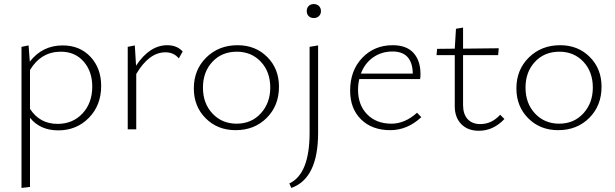

<svg xmlns="http://www.w3.org/2000/svg" viewBox="-20 -638 3033 947"><path d="M289 -414Q374 -414 426.5 -357.5Q479 -301 479 -214Q479 -119 418.5 -57Q358 5 267 5Q178 5 128 -57V284L86 289V-407L121 -414L127 -334Q189 -414 289 -414ZM264 -27Q339 -27 387 -78.5Q435 -130 435 -211Q435 -286 392.5 -334.5Q350 -383 280 -383Q183 -383 128 -293V-101Q176 -27 264 -27Z M805 -415Q853 -415 881 -384L862 -350Q837 -380 796 -380Q715 -380 652 -273V0H610V-407L645 -414L651 -314Q718 -415 805 -415Z M1142 4Q1053 4 994.5 -54.5Q936 -113 936 -202Q936 -294 997.5 -354.5Q1059 -415 1152 -415Q1240 -415 1298 -357Q1356 -299 1356 -210Q1356 -117 1295.5 -56.5Q1235 4 1142 4ZM1147 -28Q1220 -28 1266.5 -79Q1313 -130 1313 -206Q1313 -284 1266.5 -333.5Q1220 -383 1148 -383Q1074 -383 1027.5 -333Q981 -283 981 -206Q981 -128 1028 -78Q1075 -28 1147 -28Z M1528 -549Q1512 -549 1502.5 -558.5Q1493 -568 1493 -583Q1493 -599 1502.5 -608.5Q1512 -618 1528 -618Q1543 -618 1553 -608.5Q1563 -599 1563 -583Q1563 -568 1553 -558.5Q1543 -549 1528 -549ZM1507 17V-407L1549 -414V17Q1549 242 1417 289L1407 267Q1507 220 1507 17Z M2037 -82 2058 -60Q1989 4 1905 4Q1815 4 1761 -49Q1707 -102 1707 -191Q1707 -290 1766.5 -352.5Q1826 -415 1917 -415Q1985 -415 2019.5 -377Q2054 -339 2054 -272Q2054 -256 2052 -248H1752Q1746 -222 1746 -195Q1746 -120 1791 -74Q1836 -28 1911 -28Q1977 -28 2037 -82ZM1916 -384Q1862 -384 1820.5 -355Q1779 -326 1760 -275H2016Q2014 -384 1916 -384Z M2447 -72 2468 -51Q2413 7 2342 7Q2287 7 2255 -26Q2223 -59 2223 -114V-366H2133L2136 -397L2223 -398L2229 -496L2264 -502V-398L2440 -400L2437 -366H2264V-120Q2264 -75 2286.5 -50.5Q2309 -26 2349 -26Q2405 -26 2447 -72Z M2733 4Q2644 4 2585.5 -54.5Q2527 -113 2527 -202Q2527 -294 2588.5 -354.5Q2650 -415 2743 -415Q2831 -415 2889 -357Q2947 -299 2947 -210Q2947 -117 2886.5 -56.5Q2826 4 2733 4ZM2738 -28Q2811 -28 2857.5 -79Q2904 -130 2904 -206Q2904 -284 2857.5 -333.5Q2811 -383 2739 -383Q2665 -383 2618.5 -333Q2572 -283 2572 -206Q2572 -128 2619 -78Q2666 -28 2738 -28Z"/></svg>

Font: EauTest Light
Style: Regular
Weight: 300
Designer: Christian Thalmann (Catharsis Fonts)
Version: Version 0.001;PS 000.001;hotconv 1.0.88;makeotf.lib2.5.64775